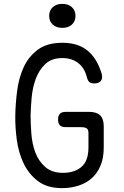

<svg xmlns="http://www.w3.org/2000/svg" viewBox="-20 -962 640 992"><path d="M437 -275Q437 -293 427.5 -299Q418 -305 399 -305H320Q299 -305 289.5 -314.5Q280 -324 280 -344Q280 -365 289.5 -374.5Q299 -384 320 -384H441Q479 -384 497.5 -366Q516 -348 516 -309V-200Q516 -146 499.5 -106.5Q483 -67 454.5 -41.5Q426 -16 386 -3Q346 10 300 10Q224 10 176.5 -26Q129 -62 102.5 -117Q76 -172 67 -238Q58 -304 59 -364Q60 -426 68.5 -492.5Q77 -559 102 -614Q127 -669 175 -705Q223 -741 302 -741Q344 -741 376.5 -730.5Q409 -720 433.5 -699.5Q458 -679 475.5 -650Q493 -621 505 -582Q512 -558 501.5 -544.5Q491 -531 467 -531Q451 -531 442.5 -537.5Q434 -544 429 -562Q417 -611 384 -636.5Q351 -662 302 -662Q246 -662 213.5 -630.5Q181 -599 164.5 -554Q148 -509 143.5 -457.5Q139 -406 138 -366Q138 -323 142 -271Q146 -219 162.5 -174.5Q179 -130 213.5 -99.5Q248 -69 306 -69Q365 -69 401 -100Q437 -131 437 -200ZM302 -818Q271 -818 252.5 -835Q234 -852 234 -880Q234 -908 252.5 -925Q271 -942 302 -942Q333 -942 351.5 -925Q370 -908 370 -880Q370 -852 351.5 -835Q333 -818 302 -818Z"/></svg>

Font: Maple Mono NL Light
Style: Regular
Weight: 300
Monospace: yes
Designer: subframe7536
Version: Version 7.000